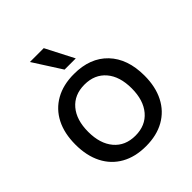

<svg xmlns="http://www.w3.org/2000/svg" viewBox="-215 -926 1079 1079"><g transform="rotate(-45 325.0 -386.0)"><path d="M324.5 12Q239 12 177.4 -22.8Q115.8 -57.5 82.9 -122Q50 -186.5 50 -275Q50 -364.5 82.9 -428.5Q115.8 -492.5 177.4 -527.2Q239 -562 324.6 -562Q453 -562 526 -485.5Q599 -409 599 -274.9Q599 -186.5 566 -122Q533 -57.5 471.5 -22.8Q410 12 324.5 12ZM324.5 -72Q405 -72 451.3 -126.6Q497.5 -181.1 497.5 -275.1Q497.5 -370 451.3 -424Q405 -478 324.5 -478Q243.6 -478 197.6 -423.9Q151.5 -369.8 151.5 -275Q151.5 -181 197.6 -126.5Q243.6 -72 324.5 -72ZM394 -616.5H305L197.5 -784.5H307.5Z"/></g></svg>

Font: Azeret Mono Thin
Style: Regular
Weight: 100
Designer: Martin Vácha
Foundry: Displaay
Version: Version 1.002